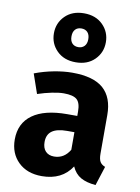

<svg xmlns="http://www.w3.org/2000/svg" viewBox="-96 -931 740 1012"><g transform="rotate(10 274.0 -425.0)"><path d="M520 -89 487 14Q438 10 407 -7.5Q376 -25 359 -63Q307 17 199 17Q120 17 73 -29Q26 -75 26 -149Q26 -236 90 -282Q154 -328 275 -328H329V-351Q329 -398 309 -415.5Q289 -433 239 -433Q213 -433 176 -425.5Q139 -418 100 -405L64 -509Q114 -528 166.5 -538Q219 -548 264 -548Q378 -548 431 -501Q484 -454 484 -360V-154Q484 -124 492.5 -110Q501 -96 520 -89ZM329 -147V-241H290Q236 -241 209.5 -222Q183 -203 183 -163Q183 -131 199.5 -113.5Q216 -96 245 -96Q299 -96 329 -147ZM410 -736Q410 -681 372 -643Q334 -605 271 -605Q208 -605 170 -643Q132 -681 132 -736Q132 -791 170 -829Q208 -867 271 -867Q334 -867 372 -829Q410 -791 410 -736ZM226 -736Q226 -712 238 -699Q250 -686 271 -686Q291 -686 303.5 -699Q316 -712 316 -736Q316 -760 304 -773Q292 -786 271 -786Q250 -786 238 -773Q226 -760 226 -736Z"/></g></svg>

Font: Statis Sans
Style: Bold
Weight: 700
Designer: bBox Type GmbH
Foundry: bBox Type GmbH
Version: Version 1.000